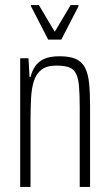

<svg xmlns="http://www.w3.org/2000/svg" viewBox="-20 -741 433 761"><path d="M60 0V-510H93L97 -436H101Q107 -460 119.5 -478.5Q132 -497 155 -507.5Q178 -518 216 -518Q256 -518 280 -507.5Q304 -497 316.5 -473.5Q329 -450 333 -412.5Q337 -375 337 -321V0H296V-313Q296 -368 293 -401Q290 -434 280 -451.5Q270 -469 251.5 -475Q233 -481 203 -481Q165 -481 144 -464.5Q123 -448 114 -419Q105 -390 103 -350Q101 -310 101 -263V0ZM171 -584 103 -716V-721H134L197 -615L260 -721H291V-716L223 -584Z"/></svg>

Font: Saira ExtraCondensed ExtraLight
Style: Regular
Weight: 250
Width: 2
Designer: Hector Gatti with collaboration of the Omnibus-Type team
Foundry: Omnibus-Type
Version: Version 1.101